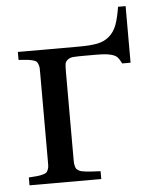

<svg xmlns="http://www.w3.org/2000/svg" viewBox="-48 -663 544 703"><g transform="rotate(-5 224.0 -311.5)"><path d="M32.2 0V-28.8Q52.7 -30.3 63 -31.2Q73.2 -32.2 83.3 -34.9Q93.3 -37.6 96.7 -40.3Q100.1 -43 103.3 -50.5Q106.4 -58.1 106.7 -65.2Q106.9 -72.3 106.9 -86.9V-402.8Q106.9 -417.5 106.7 -424.6Q106.4 -431.6 103.3 -439.2Q100.1 -446.8 96.7 -449.5Q93.3 -452.1 83.3 -454.8Q73.2 -457.5 63 -458.5Q52.7 -459.5 32.2 -460.9V-490.2H256.8Q299.8 -490.2 325.2 -495.4Q350.6 -500.5 368.7 -516.1Q386.7 -531.7 396 -556.2Q405.3 -580.6 412.1 -623H439.9V-415H409.2Q400.9 -432.1 393.3 -439.5Q385.7 -446.8 368.4 -450.9Q351.1 -455.1 316.9 -455.1H275.9Q246.6 -455.1 233.4 -454.1Q220.2 -453.1 211.9 -446.3Q203.6 -439.5 202.4 -430.4Q201.2 -421.4 201.2 -399.9V-85.9Q201.2 -75.2 201.4 -69.1Q201.7 -63 203.4 -56.4Q205.1 -49.8 207 -46.6Q209 -43.5 214.8 -39.8Q220.7 -36.1 226.1 -34.9Q231.4 -33.7 243.2 -32.2Q254.9 -30.8 265.6 -30.3Q276.4 -29.8 295.9 -28.8V0Z"/></g></svg>

Font: Heuristica
Style: Regular
Weight: 400
Version: Version 1.0.2